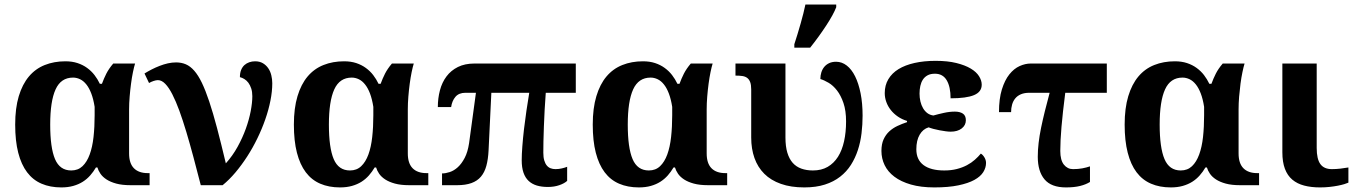

<svg xmlns="http://www.w3.org/2000/svg" viewBox="-20 -816 5971 846"><path d="M555.2 0Q518.1 0 492.2 -7.1Q466.3 -14.2 449.2 -25.4Q432.1 -36.6 422.6 -50.5Q413.1 -64.5 409.2 -78.1H402.8Q391.6 -59.1 377.4 -43Q363.3 -26.9 344.7 -15.1Q326.2 -3.4 302.7 3.2Q279.3 9.8 250 9.8Q201.2 9.8 163.1 -6.6Q125 -22.9 99.4 -56.9Q73.7 -90.8 60.3 -143.1Q46.9 -195.3 46.9 -267.1Q46.9 -339.4 62.7 -392.1Q78.6 -444.8 107.4 -479Q136.2 -513.2 177.2 -529.5Q218.3 -545.9 268.1 -545.9Q297.9 -545.9 321.5 -538.1Q345.2 -530.3 364 -516.6Q382.8 -502.9 396.5 -485.1Q410.2 -467.3 419.9 -446.8H429.2Q437.5 -469.7 448.5 -491.5Q459.5 -513.2 479 -536.1H575.2Q570.8 -522 565.9 -498.5Q561 -475.1 557.4 -447.5Q553.7 -419.9 551.3 -390.4Q548.8 -360.8 548.8 -334V-140.1Q548.8 -96.2 570.1 -74.7Q591.3 -53.2 630.9 -53.2H639.2V0ZM293.9 -64.9Q323.7 -64.9 343.5 -83.7Q363.3 -102.5 375.2 -135.3Q387.2 -168 392.1 -212.4Q397 -256.8 397 -308.1V-345.2Q391.6 -379.4 382.3 -403.8Q373 -428.2 360.6 -443.8Q348.1 -459.5 333 -466.8Q317.9 -474.1 301.8 -474.1Q248.5 -474.1 224.9 -422.1Q201.2 -370.1 201.2 -267.1Q201.2 -165 222.4 -115Q243.7 -64.9 293.9 -64.9Z M1179.7 -449.2Q1179.7 -413.1 1171.6 -372.6Q1163.6 -332 1148.9 -290Q1134.3 -248 1114 -206.3Q1093.8 -164.6 1069.3 -126.7Q1044.9 -88.9 1017.6 -56.4Q990.2 -23.9 960.9 0H864.7Q848.1 -64.5 832.3 -123.8Q816.4 -183.1 801 -234.6Q785.6 -286.1 770.3 -328.1Q754.9 -370.1 739.5 -400.1Q724.1 -430.2 708.3 -446.5Q692.4 -462.9 675.8 -462.9Q667.5 -462.9 656.7 -459.2Q646 -455.6 636.7 -450.2L616.7 -492.2Q630.9 -501 647.9 -509.8Q665 -518.6 683.1 -525.6Q701.2 -532.7 719.7 -536.9Q738.3 -541 755.9 -541Q779.3 -541 798.8 -532.7Q818.4 -524.4 835.9 -504.4Q853.5 -484.4 869.4 -451.4Q885.3 -418.5 901.9 -368.9Q918.5 -319.3 936.3 -252Q954.1 -184.6 975.1 -96.2Q1004.9 -129.4 1026.9 -169.2Q1048.8 -209 1063.2 -249Q1077.6 -289.1 1084.7 -326.4Q1091.8 -363.8 1091.8 -392.1Q1091.8 -411.6 1086.9 -426.3Q1082 -440.9 1074.5 -451.2Q1066.9 -461.4 1057.1 -467.5Q1047.4 -473.6 1037.1 -476.1Q1037.1 -494.6 1042.5 -507.8Q1047.9 -521 1057.1 -529.3Q1066.4 -537.6 1078.4 -541.7Q1090.3 -545.9 1104 -545.9Q1124 -545.9 1138.4 -537.4Q1152.8 -528.8 1162.1 -515.1Q1171.4 -501.5 1175.5 -484.1Q1179.7 -466.8 1179.7 -449.2Z M1783.2 0Q1746.1 0 1720.2 -7.1Q1694.3 -14.2 1677.2 -25.4Q1660.2 -36.6 1650.6 -50.5Q1641.1 -64.5 1637.2 -78.1H1630.9Q1619.6 -59.1 1605.5 -43Q1591.3 -26.9 1572.8 -15.1Q1554.2 -3.4 1530.8 3.2Q1507.3 9.8 1478 9.8Q1429.2 9.8 1391.1 -6.6Q1353 -22.9 1327.4 -56.9Q1301.8 -90.8 1288.3 -143.1Q1274.9 -195.3 1274.9 -267.1Q1274.9 -339.4 1290.8 -392.1Q1306.6 -444.8 1335.4 -479Q1364.3 -513.2 1405.3 -529.5Q1446.3 -545.9 1496.1 -545.9Q1525.9 -545.9 1549.6 -538.1Q1573.2 -530.3 1592 -516.6Q1610.8 -502.9 1624.5 -485.1Q1638.2 -467.3 1647.9 -446.8H1657.2Q1665.5 -469.7 1676.5 -491.5Q1687.5 -513.2 1707 -536.1H1803.2Q1798.8 -522 1793.9 -498.5Q1789.1 -475.1 1785.4 -447.5Q1781.7 -419.9 1779.3 -390.4Q1776.9 -360.8 1776.9 -334V-140.1Q1776.9 -96.2 1798.1 -74.7Q1819.3 -53.2 1858.9 -53.2H1867.2V0ZM1522 -64.9Q1551.8 -64.9 1571.5 -83.7Q1591.3 -102.5 1603.3 -135.3Q1615.2 -168 1620.1 -212.4Q1625 -256.8 1625 -308.1V-345.2Q1619.6 -379.4 1610.4 -403.8Q1601.1 -428.2 1588.6 -443.8Q1576.2 -459.5 1561 -466.8Q1545.9 -474.1 1529.8 -474.1Q1476.6 -474.1 1452.9 -422.1Q1429.2 -370.1 1429.2 -267.1Q1429.2 -165 1450.4 -115Q1471.7 -64.9 1522 -64.9Z M2517.1 -407.2H2384.8Q2381.8 -371.6 2379.9 -333Q2377.9 -294.4 2376.5 -258.5Q2375 -222.7 2374.5 -192.4Q2374 -162.1 2374 -143.1Q2374 -122.6 2378.2 -108.9Q2382.3 -95.2 2389.4 -86.7Q2396.5 -78.1 2406.2 -74.5Q2416 -70.8 2427.7 -70.8Q2441.9 -70.8 2455.6 -74Q2469.2 -77.1 2479 -81.1V-19Q2466.8 -7.8 2444.3 0Q2421.9 7.8 2394 7.8Q2366.7 7.8 2345.5 1.5Q2324.2 -4.9 2309.3 -18.8Q2294.4 -32.7 2286.6 -55.2Q2278.8 -77.6 2278.8 -109.9Q2278.8 -135.3 2281.5 -170.9Q2284.2 -206.5 2288.8 -246.6Q2293.5 -286.6 2299.6 -328.1Q2305.7 -369.6 2312 -407.2H2145L2132.8 -153.8Q2130.9 -114.3 2123 -85.4Q2115.2 -56.6 2099.1 -37.6Q2083 -18.6 2057.1 -9.3Q2031.2 0 1994.1 0H1927.7V-51.8Q1943.4 -51.8 1961.9 -57.9Q1980.5 -64 1997.3 -79.3Q2014.2 -94.7 2027.6 -120.4Q2041 -146 2046.9 -185.1L2077.1 -407.2H2030.8Q2002 -407.2 1986.8 -389.4Q1971.7 -371.6 1967.8 -344.2H1909.2Q1909.2 -383.3 1918.5 -418.2Q1927.7 -453.1 1947.3 -479.2Q1966.8 -505.4 1997.6 -520.8Q2028.3 -536.1 2070.8 -536.1H2517.1Z M3100.1 0Q3063 0 3037.1 -7.1Q3011.2 -14.2 2994.1 -25.4Q2977.1 -36.6 2967.5 -50.5Q2958 -64.5 2954.1 -78.1H2947.8Q2936.5 -59.1 2922.4 -43Q2908.2 -26.9 2889.6 -15.1Q2871.1 -3.4 2847.7 3.2Q2824.2 9.8 2794.9 9.8Q2746.1 9.8 2708 -6.6Q2669.9 -22.9 2644.3 -56.9Q2618.7 -90.8 2605.2 -143.1Q2591.8 -195.3 2591.8 -267.1Q2591.8 -339.4 2607.7 -392.1Q2623.5 -444.8 2652.3 -479Q2681.2 -513.2 2722.2 -529.5Q2763.2 -545.9 2813 -545.9Q2842.8 -545.9 2866.5 -538.1Q2890.1 -530.3 2908.9 -516.6Q2927.7 -502.9 2941.4 -485.1Q2955.1 -467.3 2964.8 -446.8H2974.1Q2982.4 -469.7 2993.4 -491.5Q3004.4 -513.2 3023.9 -536.1H3120.1Q3115.7 -522 3110.8 -498.5Q3106 -475.1 3102.3 -447.5Q3098.6 -419.9 3096.2 -390.4Q3093.8 -360.8 3093.8 -334V-140.1Q3093.8 -96.2 3115 -74.7Q3136.2 -53.2 3175.8 -53.2H3184.1V0ZM2838.9 -64.9Q2868.7 -64.9 2888.4 -83.7Q2908.2 -102.5 2920.2 -135.3Q2932.1 -168 2937 -212.4Q2941.9 -256.8 2941.9 -308.1V-345.2Q2936.5 -379.4 2927.2 -403.8Q2918 -428.2 2905.5 -443.8Q2893.1 -459.5 2877.9 -466.8Q2862.8 -474.1 2846.7 -474.1Q2793.5 -474.1 2769.8 -422.1Q2746.1 -370.1 2746.1 -267.1Q2746.1 -165 2767.3 -115Q2788.6 -64.9 2838.9 -64.9Z M3523.9 9.8Q3464.8 9.8 3420.7 -5.9Q3376.5 -21.5 3347.7 -50.3Q3318.8 -79.1 3304.4 -119.6Q3290 -160.2 3290 -210V-421.9Q3290 -441.9 3285.6 -453.9Q3281.2 -465.8 3272.7 -472.4Q3264.2 -479 3251.2 -481Q3238.3 -482.9 3220.7 -482.9V-536.1H3440.9V-210Q3440.9 -170.9 3449.2 -143.3Q3457.5 -115.7 3472.9 -98.4Q3488.3 -81.1 3511 -73Q3533.7 -64.9 3562 -64.9Q3599.6 -64.9 3627 -80.8Q3654.3 -96.7 3672.4 -125.2Q3690.4 -153.8 3699.2 -193.6Q3708 -233.4 3708 -280.8Q3708 -328.6 3696.5 -362.1Q3685.1 -395.5 3668 -417.5Q3650.9 -439.5 3631.1 -451.2Q3611.3 -462.9 3594.7 -467.8Q3594.7 -483.4 3599.1 -497.3Q3603.5 -511.2 3612.1 -521.5Q3620.6 -531.7 3633.5 -537.8Q3646.5 -543.9 3664.1 -543.9Q3689.5 -543.9 3710.9 -527.3Q3732.4 -510.7 3747.8 -479.7Q3763.2 -448.7 3772 -404.8Q3780.8 -360.8 3780.8 -306.2Q3780.8 -267.1 3776.1 -228.5Q3771.5 -189.9 3760 -154.8Q3748.5 -119.6 3729.5 -89.6Q3710.4 -59.6 3681.9 -37.4Q3653.3 -15.1 3614.5 -2.7Q3575.7 9.8 3523.9 9.8ZM3480 -621.1Q3494.1 -664.1 3507.8 -712.2Q3521.5 -760.3 3528.8 -795.9H3664.6V-784.2Q3652.3 -752 3620.1 -702.9Q3587.9 -653.8 3549.8 -606H3480Z M4031.7 -403.8Q4031.7 -385.7 4035.6 -368.9Q4039.6 -352.1 4047.4 -338.9Q4055.2 -325.7 4066.4 -317.4Q4077.6 -309.1 4092.8 -307.1Q4113.8 -313 4138.9 -318.6Q4164.1 -324.2 4187.5 -324.2Q4209.5 -324.2 4222.7 -315.4Q4235.8 -306.6 4235.8 -286.1Q4235.8 -264.2 4217.5 -250Q4199.2 -235.8 4168.5 -235.8Q4160.2 -235.8 4147.2 -237.5Q4134.3 -239.3 4120.1 -241.9Q4106 -244.6 4093 -248Q4080.1 -251.5 4071.8 -254.9Q4046.9 -247.6 4032.2 -222.4Q4017.6 -197.3 4017.6 -158.2Q4017.6 -112.3 4049.3 -88.6Q4081.1 -64.9 4140.6 -64.9Q4171.4 -64.9 4196 -71.3Q4220.7 -77.6 4240.5 -88.1Q4260.3 -98.6 4275.4 -112.1Q4290.5 -125.5 4301.8 -139.2Q4310.5 -134.3 4317.6 -122.6Q4324.7 -110.8 4324.7 -98.1Q4324.7 -77.1 4312.5 -57.6Q4300.3 -38.1 4273.2 -23.2Q4246.1 -8.3 4202.6 0.7Q4159.2 9.8 4096.7 9.8Q4037.6 9.8 3993.7 -2.9Q3949.7 -15.6 3920.9 -37.4Q3892.1 -59.1 3877.9 -88.4Q3863.8 -117.7 3863.8 -150.9Q3863.8 -181.2 3873.3 -201.9Q3882.8 -222.7 3898.4 -237.1Q3914.1 -251.5 3934.3 -261Q3954.6 -270.5 3976.6 -277.8V-283.2Q3954.1 -290 3936 -302.5Q3918 -314.9 3905 -331.3Q3892.1 -347.7 3885.3 -366.7Q3878.4 -385.7 3878.4 -405.8Q3878.4 -440.4 3894.3 -467Q3910.2 -493.7 3939.2 -511.5Q3968.3 -529.3 4009.8 -538.6Q4051.3 -547.9 4102.5 -547.9Q4155.8 -547.9 4194.1 -538.3Q4232.4 -528.8 4257.3 -513.9Q4282.2 -499 4293.9 -480.2Q4305.7 -461.4 4305.7 -442.9Q4305.7 -411.1 4272 -397Q4238.3 -382.8 4168.5 -382.8Q4168.5 -433.6 4151.4 -462.4Q4134.3 -491.2 4099.6 -491.2Q4080.1 -491.2 4067.1 -484.1Q4054.2 -477.1 4046.4 -465.1Q4038.6 -453.1 4035.2 -437.3Q4031.7 -421.4 4031.7 -403.8Z M4856.9 -407.2H4673.8Q4662.6 -319.8 4657.2 -257.6Q4651.9 -195.3 4651.9 -150.9Q4651.9 -110.4 4667.7 -90.6Q4683.6 -70.8 4708 -70.8Q4730.5 -70.8 4748.8 -74.2Q4767.1 -77.6 4782.7 -83V-14.2Q4764.6 -2.9 4739 3.4Q4713.4 9.8 4676.8 9.8Q4612.3 9.8 4582.5 -25.6Q4552.7 -61 4552.7 -125Q4552.7 -154.8 4556.4 -186.3Q4560.1 -217.8 4567.1 -252.2Q4574.2 -286.6 4583.7 -325.2Q4593.3 -363.8 4605 -407.2H4515.6Q4493.7 -407.2 4478.3 -400.6Q4462.9 -394 4453.4 -382.3Q4443.8 -370.6 4439.5 -355Q4435.1 -339.4 4435.1 -321.8H4381.8Q4381.8 -380.9 4394.5 -421.9Q4407.2 -462.9 4427.5 -488.3Q4447.8 -513.7 4472.7 -524.9Q4497.6 -536.1 4522 -536.1H4856.9Z M5443.8 0Q5406.7 0 5380.9 -7.1Q5355 -14.2 5337.9 -25.4Q5320.8 -36.6 5311.3 -50.5Q5301.8 -64.5 5297.9 -78.1H5291.5Q5280.3 -59.1 5266.1 -43Q5252 -26.9 5233.4 -15.1Q5214.8 -3.4 5191.4 3.2Q5168 9.8 5138.7 9.8Q5089.8 9.8 5051.8 -6.6Q5013.7 -22.9 4988 -56.9Q4962.4 -90.8 4949 -143.1Q4935.5 -195.3 4935.5 -267.1Q4935.5 -339.4 4951.4 -392.1Q4967.3 -444.8 4996.1 -479Q5024.9 -513.2 5065.9 -529.5Q5106.9 -545.9 5156.7 -545.9Q5186.5 -545.9 5210.2 -538.1Q5233.9 -530.3 5252.7 -516.6Q5271.5 -502.9 5285.2 -485.1Q5298.8 -467.3 5308.6 -446.8H5317.9Q5326.2 -469.7 5337.2 -491.5Q5348.1 -513.2 5367.7 -536.1H5463.9Q5459.5 -522 5454.6 -498.5Q5449.7 -475.1 5446 -447.5Q5442.4 -419.9 5439.9 -390.4Q5437.5 -360.8 5437.5 -334V-140.1Q5437.5 -96.2 5458.7 -74.7Q5480 -53.2 5519.5 -53.2H5527.8V0ZM5182.6 -64.9Q5212.4 -64.9 5232.2 -83.7Q5252 -102.5 5263.9 -135.3Q5275.9 -168 5280.8 -212.4Q5285.6 -256.8 5285.6 -308.1V-345.2Q5280.3 -379.4 5271 -403.8Q5261.7 -428.2 5249.3 -443.8Q5236.8 -459.5 5221.7 -466.8Q5206.5 -474.1 5190.4 -474.1Q5137.2 -474.1 5113.5 -422.1Q5089.8 -370.1 5089.8 -267.1Q5089.8 -165 5111.1 -115Q5132.3 -64.9 5182.6 -64.9Z M5781.7 -536.1V-164.1Q5781.7 -115.2 5797.9 -93Q5814 -70.8 5848.6 -70.8Q5866.7 -70.8 5886.2 -73Q5905.8 -75.2 5921.4 -78.1V-11.2Q5915 -8.3 5903.1 -4.6Q5891.1 -1 5874.8 2.2Q5858.4 5.4 5838.4 7.6Q5818.4 9.8 5796.4 9.8Q5757.3 9.8 5726.6 1.7Q5695.8 -6.3 5674.3 -24.4Q5652.8 -42.5 5641.6 -72.3Q5630.4 -102.1 5630.4 -145V-536.1Z"/></svg>

Font: Droid Serif
Style: Bold
Weight: 700
Designer: Monotype Design team
Foundry: Monotype Imaging Inc.
Version: Version 1.03